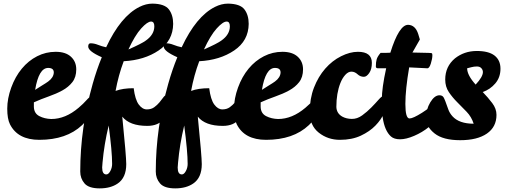

<svg xmlns="http://www.w3.org/2000/svg" viewBox="-20 -766 2793 1060"><path d="M263 -109Q341 -109 414 -171Q441 -194 458 -213.5Q475 -233 484 -233Q498 -233 498 -205Q498 -177 483 -142.5Q468 -108 433 -75Q347 6 197 6Q78 6 35 -80Q20 -110 20 -166Q20 -222 42 -282.5Q64 -343 100.5 -387Q137 -431 185 -455.5Q233 -480 287.5 -480Q342 -480 371.5 -453Q401 -426 401 -383Q401 -340 379.5 -312.5Q358 -285 324 -266.5Q290 -248 248.5 -233.5Q207 -219 167 -201V-176Q168 -140 197 -125Q226 -110 263 -109ZM246 -391Q194 -391 174 -270Q195 -284 213.5 -295Q232 -306 246 -316Q276 -338 277 -366Q277 -391 246 -391Z M467 -509Q467 -527 480 -527Q500 -527 521 -518.5Q542 -510 566 -505Q646 -676 750 -728Q786 -746 822 -746Q889 -745 912.5 -714Q936 -683 936 -634Q935 -541 856 -487.5Q777 -434 663 -428Q634 -351 618 -264Q657 -279 718 -279Q726 -216 746 -189Q766 -162 790.5 -162Q815 -162 831.5 -174Q848 -186 860.5 -201Q873 -216 881.5 -228Q890 -240 898 -240Q915 -240 915 -210Q915 -150 885 -110.5Q855 -71 793 -71Q696 -71 655 -122Q677 98 677 140Q677 215 630 247Q591 274 530.5 274Q470 274 446.5 246.5Q423 219 423 181Q423 -60 492 -304Q514 -382 542 -450Q467 -483 467 -509ZM599 139Q599 70 580 -73Q555 30 546 132Q544 154 544 159Q544 197 567 197Q579 197 589 178.5Q599 160 599 139ZM814 -647Q794 -647 759.5 -609Q725 -571 689 -493Q762 -525 785 -542Q832 -575 832 -621Q832 -647 814 -647Z M884 -509Q884 -527 897 -527Q917 -527 938 -518.5Q959 -510 983 -505Q1063 -676 1167 -728Q1203 -746 1239 -746Q1306 -745 1329.5 -714Q1353 -683 1353 -634Q1352 -541 1273 -487.5Q1194 -434 1080 -428Q1051 -351 1035 -264Q1074 -279 1135 -279Q1143 -216 1163 -189Q1183 -162 1207.5 -162Q1232 -162 1248.5 -174Q1265 -186 1277.5 -201Q1290 -216 1298.5 -228Q1307 -240 1315 -240Q1332 -240 1332 -210Q1332 -150 1302 -110.5Q1272 -71 1210 -71Q1113 -71 1072 -122Q1094 98 1094 140Q1094 215 1047 247Q1008 274 947.5 274Q887 274 863.5 246.5Q840 219 840 181Q840 -60 909 -304Q931 -382 959 -450Q884 -483 884 -509ZM1016 139Q1016 70 997 -73Q972 30 963 132Q961 154 961 159Q961 197 984 197Q996 197 1006 178.5Q1016 160 1016 139ZM1231 -647Q1211 -647 1176.5 -609Q1142 -571 1106 -493Q1179 -525 1202 -542Q1249 -575 1249 -621Q1249 -647 1231 -647Z M1515 -109Q1593 -109 1666 -171Q1693 -194 1710 -213.5Q1727 -233 1736 -233Q1750 -233 1750 -205Q1750 -177 1735 -142.5Q1720 -108 1685 -75Q1599 6 1449 6Q1330 6 1287 -80Q1272 -110 1272 -166Q1272 -222 1294 -282.5Q1316 -343 1352.5 -387Q1389 -431 1437 -455.5Q1485 -480 1539.5 -480Q1594 -480 1623.5 -453Q1653 -426 1653 -383Q1653 -340 1631.5 -312.5Q1610 -285 1576 -266.5Q1542 -248 1500.5 -233.5Q1459 -219 1419 -201V-176Q1420 -140 1449 -125Q1478 -110 1515 -109ZM1498 -391Q1446 -391 1426 -270Q1447 -284 1465.5 -295Q1484 -306 1498 -316Q1528 -338 1529 -366Q1529 -391 1498 -391Z M2097 -236Q2115 -236 2115 -205.5Q2115 -175 2099.5 -140Q2084 -105 2052.5 -72.5Q2021 -40 1972 -17Q1923 6 1856.5 6Q1790 6 1740 -33.5Q1690 -73 1690 -147.5Q1690 -222 1713.5 -282.5Q1737 -343 1775.5 -387Q1814 -431 1863 -455.5Q1912 -480 1956 -480Q2033 -480 2033 -419Q2033 -384 2018.5 -363Q2004 -342 1989 -342Q1969 -342 1954 -356Q1939 -370 1921 -370.5Q1903 -371 1886.5 -353Q1870 -335 1859 -307Q1837 -251 1837 -176Q1838 -140 1870 -122Q1892 -110 1922 -109.5Q1952 -109 1979.5 -129Q2007 -149 2030 -172.5Q2053 -196 2070.5 -216Q2088 -236 2097 -236Z M2112 -389H2067Q2055 -389 2055 -399Q2055 -423 2059.5 -438.5Q2064 -454 2081 -474H2105Q2119 -474 2135 -475Q2183 -629 2233 -629Q2273 -628 2289 -578Q2293 -564 2298 -548L2257 -476Q2327 -474 2345.5 -474Q2364 -474 2365.5 -470.5Q2367 -467 2367 -460Q2367 -442 2358.5 -415Q2350 -388 2339 -389L2239 -394Q2218 -272 2218 -192Q2218 -112 2241 -112Q2260 -112 2310 -143.5Q2360 -175 2382 -204Q2404 -233 2418 -233Q2432 -233 2432 -199Q2432 -165 2408 -129.5Q2384 -94 2347.5 -64.5Q2311 -35 2266.5 -16Q2222 3 2189 3Q2156 3 2138.5 -12.5Q2121 -28 2109.5 -54.5Q2098 -81 2093 -116.5Q2088 -152 2088 -216Q2088 -280 2112 -389Z M2645 -258Q2674 -228 2697.5 -197Q2721 -166 2721 -132Q2721 -65 2668 -28.5Q2615 8 2520.5 8Q2426 8 2379 -29.5Q2332 -67 2332 -114.5Q2332 -162 2355.5 -201Q2379 -240 2406 -240Q2422 -240 2429 -228.5Q2436 -217 2455 -162Q2462 -142 2478 -124Q2515 -83 2595 -83Q2583 -121 2556.5 -148.5Q2530 -176 2504 -202Q2478 -228 2458 -257.5Q2438 -287 2438 -327Q2438 -399 2492 -444Q2543 -484 2610 -484.5Q2677 -485 2710 -459.5Q2743 -434 2743 -386.5Q2743 -339 2714.5 -305.5Q2686 -272 2645 -258ZM2606 -299Q2646 -342 2646 -368Q2646 -380 2637.5 -389.5Q2629 -399 2613 -399Q2597 -399 2582.5 -395Q2568 -391 2559 -389Q2559 -351 2606 -299Z"/></svg>

Font: Leckerli One
Style: Regular
Weight: 400
Version: Version 1.001